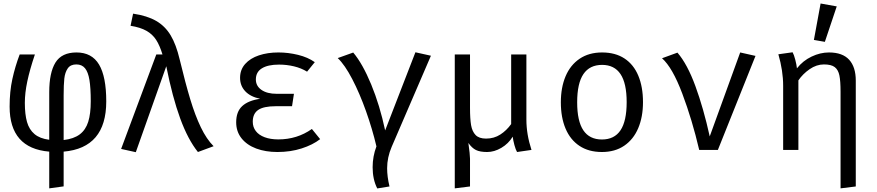

<svg xmlns="http://www.w3.org/2000/svg" viewBox="-20 -848 4963 1086"><path d="M581 -274.4Q581 -11.3 340 9.7V206.2L258.5 217.4V9.7Q34.4 -9.2 34.4 -245.1Q34.4 -330.3 50 -401.3Q65.6 -472.3 91.3 -540H177.4Q148.2 -453.3 134.4 -387.7Q120.5 -322.1 120.5 -266.2Q120.5 -201 132.8 -157.9Q145.1 -114.9 175.4 -89.5Q205.6 -64.1 258.5 -57.4V-326.7Q258.5 -437.4 293.8 -494.4Q329.2 -551.3 412.8 -551.3Q499.5 -551.3 540.3 -482.8Q581 -414.4 581 -274.4ZM340 -309.2V-55.9Q397.4 -62.6 431 -87.9Q464.6 -113.3 479 -159Q493.3 -204.6 493.3 -274.9Q493.3 -350.8 485.9 -395.6Q478.5 -440.5 460.8 -462.1Q443.1 -483.6 411.8 -483.6Q378.5 -483.6 363.1 -461Q347.7 -438.5 343.8 -403.8Q340 -369.2 340 -309.2Z M899 -540Q883.6 -590.8 863.1 -622.6Q842.6 -654.4 808.2 -673.8Q773.8 -693.3 718.5 -702.1L732.8 -770.8Q812.8 -759 863.3 -729.7Q913.8 -700.5 945.1 -648.5Q976.4 -596.4 996.4 -511.3Q1028.7 -377.4 1056.2 -286.4Q1083.6 -195.4 1115.9 -128.2Q1148.2 -61 1188.2 -21L1099.5 11.8Q1043.1 -58.5 999.2 -178.2Q955.4 -297.9 920.5 -473.3L748.2 12.8L665.1 -5.6L864.1 -540Z M1539.5 -247.2Q1471.3 -247.2 1440.5 -226.2Q1409.7 -205.1 1409.7 -159.5Q1409.7 -129.2 1426.9 -106.7Q1444.1 -84.1 1476.9 -71.8Q1509.7 -59.5 1554.4 -59.5Q1660.5 -59.5 1744.1 -118.5L1790.8 -61Q1749.2 -28.7 1686.4 -8.5Q1623.6 11.8 1549.2 11.8Q1482.1 11.8 1429.2 -7.9Q1376.4 -27.7 1346.2 -65.6Q1315.9 -103.6 1315.9 -156.4Q1315.9 -216.4 1350 -247.9Q1384.1 -279.5 1451.3 -289.2Q1395.9 -301 1366.9 -332.1Q1337.9 -363.1 1337.9 -407.7Q1337.9 -453.8 1366.7 -486.2Q1395.4 -518.5 1444.6 -534.9Q1493.8 -551.3 1554.9 -551.3Q1610.3 -551.3 1665.9 -537.7Q1721.5 -524.1 1760.5 -496.4L1716.9 -442.6Q1683.6 -463.1 1642.6 -472.8Q1601.5 -482.6 1558.5 -482.6Q1495.4 -482.6 1461.3 -461.5Q1427.2 -440.5 1427.2 -398.5Q1427.2 -361.5 1459 -339.5Q1490.8 -317.4 1545.1 -317.4H1642.6L1631.8 -247.2Z M2329.7 -552.3 2417.4 -532.8 2195.4 -17.4Q2169.7 42.6 2169.7 103.6Q2169.7 151.3 2183.1 206.7L2113.8 217.9Q2087.7 166.7 2087.7 97.9Q2087.7 36.4 2109.2 -20Q2086.2 -117.9 2050.3 -219Q2014.4 -320 1972.3 -400.8Q1930.3 -481.5 1890.3 -519.5L1977.9 -550.8Q2030.8 -488.2 2079.5 -370.5Q2128.2 -252.8 2158.5 -110.3Z M2957.4 -171.8Q2957.4 -88.2 2986.2 0L2904.6 11.8Q2896.9 -1 2889.7 -27.4Q2882.6 -53.8 2880 -74.9Q2855.9 -35.4 2815.9 -11.8Q2775.9 11.8 2735.4 11.8Q2694.9 11.8 2672.1 0.5Q2649.2 -10.8 2629.2 -39.5Q2638.5 26.2 2638.5 49.7V206.7L2552.3 217.4V-540H2638.5V-237.4Q2638.5 -175.9 2644.6 -140Q2650.8 -104.1 2670.3 -84.1Q2689.7 -64.1 2729.2 -64.1Q2774.4 -64.1 2809.7 -86.9Q2845.1 -109.7 2871.3 -146.2V-540H2957.4Z M3616.9 -270.3Q3616.9 -186.7 3590 -123.1Q3563.1 -59.5 3510.8 -23.8Q3458.5 11.8 3384.6 11.8Q3309.7 11.8 3257.7 -22.8Q3205.6 -57.4 3179 -120.5Q3152.3 -183.6 3152.3 -269.2Q3152.3 -353.3 3179.2 -416.9Q3206.2 -480.5 3258.7 -515.9Q3311.3 -551.3 3385.6 -551.3Q3460.5 -551.3 3512.3 -517.2Q3564.1 -483.1 3590.5 -419.7Q3616.9 -356.4 3616.9 -270.3ZM3244.6 -269.2Q3244.6 -163.1 3279.5 -111Q3314.4 -59 3384.6 -59Q3454.9 -59 3489.7 -111Q3524.6 -163.1 3524.6 -270.3Q3524.6 -376.9 3489.7 -429Q3454.9 -481 3385.6 -481Q3315.4 -481 3280 -429Q3244.6 -376.9 3244.6 -269.2Z M3934.9 0Q3894.9 -170.8 3839.2 -318.5Q3783.6 -466.2 3724.6 -518.5L3811.8 -550.3Q3867.7 -485.6 3913.3 -361Q3959 -236.4 3994.4 -76.4L4166.7 -551.3L4253.3 -531.8L4040.5 0Z M4820.5 -392.3V206.7L4734.4 217.4V-328.7Q4734.4 -389.2 4727.9 -421Q4721.5 -452.8 4701.8 -468.2Q4682.1 -483.6 4640.5 -483.6Q4598.5 -483.6 4559.5 -456.7Q4520.5 -429.7 4495.9 -393.3V0H4409.7V-363.1Q4409.7 -447.7 4382.6 -541L4463.1 -552.3Q4470.8 -539 4478.2 -510.5Q4485.6 -482.1 4487.7 -461.5Q4521.5 -504.6 4570.5 -527.9Q4619.5 -551.3 4668.7 -551.3Q4745.6 -551.3 4783.1 -510Q4820.5 -468.7 4820.5 -392.3ZM4583.6 -622.1 4621.5 -828.2 4712.8 -811.8 4645.6 -611.3Z"/></svg>

Font: Fira Code
Style: Regular
Weight: 400
Designer: Carrois Corporate, Edenspiekermann AG, Nikita Prokopov
Foundry: Carrois Corporate, Edenspiekermann AG, Nikita Prokopov
Version: Version 5.002